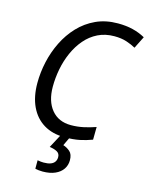

<svg xmlns="http://www.w3.org/2000/svg" viewBox="-139 -811 887 1138"><g transform="rotate(15 304.5 -242.0)"><path d="M309 10Q234 10 180.5 -22.5Q127 -55 98.5 -115.5Q70 -176 70 -259Q70 -324 84.5 -389.5Q99 -455 128.5 -515Q158 -575 202.5 -622Q247 -669 306.5 -696.5Q366 -724 441 -724Q491 -724 532 -714Q573 -704 609 -684L572 -610Q547 -624 515 -634.5Q483 -645 440 -645Q384 -645 339.5 -623Q295 -601 262 -562.5Q229 -524 207 -474.5Q185 -425 174.5 -370.5Q164 -316 164 -262Q164 -173 207 -121Q250 -69 326 -69Q365 -69 402.5 -77Q440 -85 477 -98L476 -20Q439 -6 400.5 2Q362 10 309 10ZM235 240Q222 240 210 238.5Q198 237 190 235V183Q200 185 210 186Q220 187 227 187Q253 187 269.5 181Q286 175 294.5 163Q303 151 303 134Q303 112 285.5 102Q268 92 239 88L286 0H341L314 57Q337 64 356 80.5Q375 97 375 134Q375 164 359 188Q343 212 311.5 226Q280 240 235 240Z"/></g></svg>

Font: Noto Sans Display
Style: Italic
Weight: 400
Italic angle: -12°
Designer: Monotype Design Team
Foundry: Monotype Imaging Inc.
Version: Version 2.003